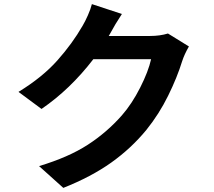

<svg xmlns="http://www.w3.org/2000/svg" viewBox="-20 -848 1040 934"><path d="M573 -780Q541 -732 512 -678L509 -673H710Q758 -673 797 -685L899 -622Q877 -584 866 -550Q842 -472 798 -382.5Q754 -293 692 -216Q618 -126 521 -57Q424 12 288 66L170 -40Q313 -83 406.5 -143.5Q500 -204 573 -287Q622 -343 662 -422Q702 -501 715 -560H434Q321 -413 182 -318L70 -401Q186 -472 259 -554Q332 -636 382 -723Q394 -743 407.5 -773.5Q421 -804 427 -828Z"/></svg>

Font: Sinter Bold
Style: Regular
Weight: 700
Foundry: Adobe & rsms
Version: Version 1.000